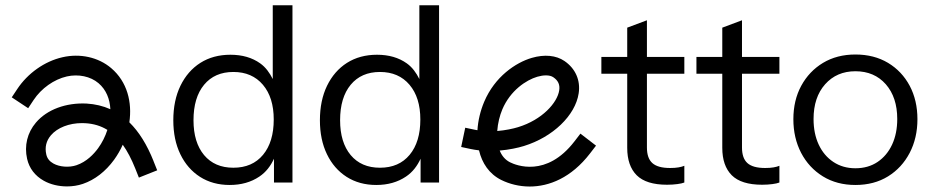

<svg xmlns="http://www.w3.org/2000/svg" viewBox="-20 -687 3495 719"><path d="M555.1 -83.5C530.4 -145.5 500.3 -193.8 464.4 -228.9C475.3 -304 456.8 -380.6 396.4 -431.9C348.4 -472.7 280.1 -487.9 213.7 -472.6C147 -457.4 83.8 -412.8 44.4 -353.2L24 -322.5L85.5 -281.8L105.9 -312.6C134.6 -356 182.2 -389.8 230.2 -400.7C273.4 -410.5 318.8 -401.1 348.8 -375.6C377.8 -351 391.4 -315.9 393.3 -278C366 -290.2 336.4 -297.3 304.2 -299.2C227.4 -302.9 156.4 -277.2 114.6 -228C82.1 -189.8 70.4 -141.5 81.5 -92.1C89.5 -56.8 111.1 -28.5 144.1 -10.1C169.2 4 200 11.1 230.8 11.1C251.2 11.1 271.5 8 290.3 1.6C335 -13.6 375.4 -44.9 407.3 -88.8C419.9 -106.2 430.8 -125.1 439.7 -145C456.9 -121 472.3 -91.6 486.5 -56.1L500.1 -21.9L568.7 -49.2L555 -83.4ZM347.6 -132.2C331.7 -110.3 304.6 -81.3 266.4 -68.3C239 -59 203.5 -61.5 180 -74.6C165.4 -82.7 156.7 -93.8 153.4 -108.4C147.2 -135.5 153.1 -159.6 170.6 -180.3C195 -209 238.9 -226 287.1 -226C291.3 -226 295.4 -226 299.6 -225.6C330.5 -223.8 357.8 -215.6 382.1 -200.6C374.2 -176.1 362.4 -152.5 347.6 -132.2Z M1001.4 -667.3V-391C989.8 -414.2 975.2 -434.9 954.4 -449.7C924.3 -471.2 887.1 -482 842.9 -482C799.8 -482 762.4 -471.8 730.4 -451.6C698.4 -431.2 673.6 -402.6 655.7 -365.8C637.9 -329 629 -285.9 629 -236.8C629 -188.1 637.8 -145.7 655.3 -109.6C672.8 -73.2 697.4 -45 729 -24.7C760.7 -4.5 797.7 5.7 840.1 5.7C883.1 5.7 920.2 -4.8 951.2 -25.7C976.5 -42.6 993.6 -65.8 1006 -92.6V-3.5H1075.2V-667.3ZM965 -107.2C938.3 -75 901.3 -58.9 853.9 -58.9C807.2 -58.9 770.7 -74.7 744.2 -106.3C717.8 -138 704.6 -181.5 704.6 -236.8C704.6 -293.2 717.8 -337.6 744.2 -369.5C770.7 -401.5 807.2 -417.5 853.9 -417.5C900.6 -417.5 937.5 -401.5 964.6 -369.5C991.6 -337.6 1005.1 -294.3 1005.1 -239.5C1005.1 -183.6 991.8 -139.5 965 -107.2Z M1550.4 -667.3V-391C1538.8 -414.2 1524.2 -434.9 1503.4 -449.7C1473.3 -471.2 1436.1 -482 1391.9 -482C1348.8 -482 1311.4 -471.8 1279.4 -451.6C1247.4 -431.2 1222.6 -402.6 1204.7 -365.8C1186.9 -329 1178 -285.9 1178 -236.8C1178 -188.1 1186.8 -145.7 1204.3 -109.6C1221.8 -73.2 1246.4 -45 1278 -24.7C1309.7 -4.5 1346.7 5.7 1389.1 5.7C1432.1 5.7 1469.2 -4.8 1500.2 -25.7C1525.5 -42.6 1542.6 -65.8 1555 -92.6V-3.5H1624.2V-667.3ZM1514 -107.2C1487.3 -75 1450.3 -58.9 1402.9 -58.9C1356.2 -58.9 1319.7 -74.7 1293.2 -106.3C1266.8 -138 1253.6 -181.5 1253.6 -236.8C1253.6 -293.2 1266.8 -337.6 1293.2 -369.5C1319.7 -401.5 1356.2 -417.5 1402.9 -417.5C1449.6 -417.5 1486.5 -401.5 1513.6 -369.5C1540.6 -337.6 1554.1 -294.3 1554.1 -239.5C1554.1 -183.6 1540.8 -139.5 1514 -107.2Z M2153.6 -186.6 2131.1 -157.4C2026.3 -21.2 1912.1 -68.2 1890.3 -79.1C1871.5 -88.4 1858.9 -104.1 1851.3 -123.2C1886.6 -126.2 1919.6 -133.3 1941.8 -140.2C2050.1 -173.5 2134.5 -254.5 2147 -337.4C2154.5 -386.2 2135 -430.4 2093.7 -458.6C2062.3 -480 2018.9 -484.1 1971.2 -470.2C1911.3 -452.6 1833.1 -400.2 1793.2 -305.9C1779.1 -272.5 1770.1 -235.7 1767.9 -199.3C1764.7 -199.9 1761.5 -200.5 1758.3 -201.1L1722.2 -208.7L1707 -136.6L1743.1 -128.9C1753 -126.9 1763.3 -125.2 1773.8 -124C1785 -76.4 1811.6 -35.6 1857.5 -12.9C1887.5 1.9 1924 11.5 1963.5 11.5C2036.3 11.5 2119.2 -21 2189.5 -112.4L2212 -141.6L2153.6 -186.6ZM1861.1 -277.4C1891 -348 1950.3 -387.3 1992 -399.6C2003.6 -403 2014.7 -404.7 2024.4 -404.7C2035.8 -404.7 2045.4 -402.4 2052.1 -397.7C2070.3 -385.3 2077.4 -369.7 2074.1 -348.5C2067.1 -302.4 2010.8 -238.5 1920 -210.8C1901.9 -205.2 1872.9 -198.9 1842.1 -196.4C1844.1 -225.4 1851.4 -254.4 1861.1 -277.3Z M2542.7 -411V-473.7H2402.6V-611.1L2328.8 -583.4V-473.7H2232V-411H2328.8V-133.5C2328.8 -88.7 2340.6 -54.5 2364.3 -30.7C2388 -7.1 2425.9 4.8 2478.1 4.8C2492.3 4.8 2505 3.9 2516.4 2.4C2527.8 1 2536.5 -1.1 2542.7 -3.5V-66.2C2537.1 -63.8 2529.9 -61.7 2521 -60.2C2512.1 -58.6 2501.5 -57.9 2489.2 -57.9C2458.5 -57.9 2436.4 -64.1 2422.8 -76.4C2409.3 -88.6 2402.6 -107.9 2402.6 -134.5V-411Z M2898.7 -411V-473.7H2758.6V-611.1L2684.8 -583.4V-473.7H2588V-411H2684.8V-133.5C2684.8 -88.7 2696.6 -54.5 2720.3 -30.7C2744 -7.1 2781.9 4.8 2834.1 4.8C2848.3 4.8 2861 3.9 2872.4 2.4C2883.8 1 2892.5 -1.1 2898.7 -3.5V-66.2C2893.1 -63.8 2885.9 -61.7 2877 -60.2C2868.1 -58.6 2857.5 -57.9 2845.2 -57.9C2814.5 -57.9 2792.4 -64.1 2778.8 -76.4C2765.3 -88.6 2758.6 -107.9 2758.6 -134.5V-411Z M3386.6 -365.8C3367.2 -402.1 3340.2 -430.7 3305.5 -451.6C3270.7 -472.4 3230 -482.9 3183.3 -482.9C3137.2 -482.9 3096.8 -472.4 3062.1 -451.6C3027.4 -430.7 3000.2 -402 2980.5 -365.8C2960.8 -329.5 2951 -287.7 2951 -240.5C2951 -193.8 2960.7 -151.8 2980 -114.6C2999.4 -77.5 3026.6 -48.1 3061.6 -26.5C3096.7 -4.9 3137.2 5.7 3183.3 5.7C3230 5.7 3270.7 -5 3305.5 -26.5C3340.2 -48 3367.2 -77.4 3386.6 -114.6C3405.9 -151.7 3415.6 -193.7 3415.6 -240.5C3415.6 -287.7 3405.9 -329.5 3386.6 -365.8ZM3320.7 -145.5C3307.8 -117.8 3289.6 -96.2 3266.3 -80.5C3242.9 -64.8 3215.3 -56.9 3183.3 -56.9C3152 -56.9 3124.5 -64.8 3100.8 -80.5C3077.1 -96.2 3058.9 -117.8 3045.9 -145.5C3033 -173.2 3026.6 -205.1 3026.6 -241.4C3026.6 -295.5 3041 -338.8 3069.9 -371.4C3098.8 -403.9 3136.6 -420.2 3183.3 -420.2C3230.6 -420.2 3268.6 -403.9 3297.2 -371.4C3325.7 -338.7 3340 -295.5 3340 -241.4C3340 -205.1 3333.6 -173.2 3320.7 -145.5Z"/></svg>

Font: Diatome Awesome Regular
Style: Regular
Weight: 400
Designer: 15.100.17
Foundry: 15.100.17
Version: Version 1.008;Fontself Maker 3.5.8